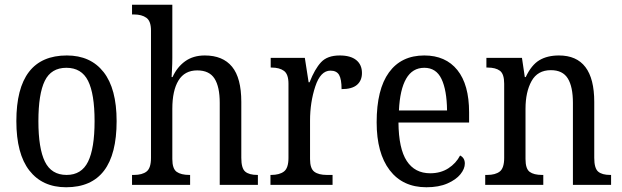

<svg xmlns="http://www.w3.org/2000/svg" viewBox="-20 -780 2623 810"><path d="M49 -269Q49 -546 262 -546Q362 -546 417 -476Q472 -406 472 -269Q472 10 259 10Q159 10 104 -60.5Q49 -131 49 -269ZM379 -269Q379 -384 351.5 -439Q324 -494 260 -494Q196 -494 169 -439Q142 -384 142 -269Q142 -154 169.5 -98Q197 -42 261 -42Q324 -42 351.5 -98Q379 -154 379 -269Z M537 -42H545Q580 -42 598.5 -56.5Q617 -71 617 -114V-651Q617 -691 597.5 -705Q578 -719 545 -719H537V-760H707V-536Q707 -511 705.5 -484.5Q704 -458 704 -455H708Q727 -497 761 -521.5Q795 -546 844 -546Q920 -546 959 -498.5Q998 -451 998 -350V-114Q998 -70 1014.5 -56Q1031 -42 1066 -42H1068V0H907V-346Q907 -414 885 -448.5Q863 -483 812 -483Q759 -483 733 -440.5Q707 -398 707 -321V-109Q707 -68 725.5 -55Q744 -42 779 -42H782V0H537Z M1121 -42H1124Q1159 -42 1178 -56.5Q1197 -71 1197 -114V-427Q1197 -467 1178 -481Q1159 -495 1125 -495H1122V-536H1266L1282 -433H1286Q1308 -489 1334.5 -517.5Q1361 -546 1413 -546Q1459 -546 1483 -526.5Q1507 -507 1507 -472Q1507 -440 1486 -422Q1465 -404 1421 -404Q1421 -446 1410.5 -464Q1400 -482 1374 -482Q1332 -482 1310 -415Q1288 -348 1288 -271V-109Q1288 -69 1306 -55.5Q1324 -42 1359 -42H1383V0H1121Z M1569 -264Q1569 -403 1621 -474.5Q1673 -546 1770 -546Q1860 -546 1909.5 -484.5Q1959 -423 1959 -306V-263H1661Q1662 -153 1696 -101Q1730 -49 1795 -49Q1839 -49 1871.5 -70Q1904 -91 1921 -124Q1941 -114 1941 -90Q1941 -68 1922.5 -45Q1904 -22 1867.5 -6Q1831 10 1779 10Q1679 10 1624 -62Q1569 -134 1569 -264ZM1866 -314Q1865 -400 1842.5 -447Q1820 -494 1770 -494Q1720 -494 1693.5 -448Q1667 -402 1663 -314Z M2027 -42H2035Q2070 -42 2088.5 -56.5Q2107 -71 2107 -114V-427Q2107 -468 2089 -481.5Q2071 -495 2037 -495H2032V-536H2182L2194 -455H2198Q2222 -506 2255.5 -526Q2289 -546 2338 -546Q2487 -546 2487 -350V-114Q2487 -70 2503.5 -56Q2520 -42 2554 -42H2558V0H2397V-346Q2397 -414 2375.5 -449Q2354 -484 2304 -484Q2248 -484 2222.5 -438Q2197 -392 2197 -321V-109Q2197 -68 2214.5 -55Q2232 -42 2267 -42H2272V0H2027Z"/></svg>

Font: Noto Serif Narrow
Style: Regular
Weight: 400
Width: 4
Designer: Monotype Design Team
Foundry: Monotype Imaging Inc.
Version: Version 1.001